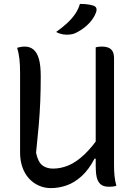

<svg xmlns="http://www.w3.org/2000/svg" viewBox="-20 -949 690 985"><path d="M577 4Q572 6 566 7Q560 8 552.5 8.5Q545 9 538 9Q524 9 513 5.5Q502 2 494 -5.5Q486 -13 480.5 -26Q475 -39 473 -58Q471 -77 471 -103Q471 -204 471 -288Q471 -372 471 -443.5Q471 -515 471 -579.5Q471 -644 471 -706Q476 -708 481 -708.5Q486 -709 491 -709.5Q496 -710 502 -710Q523 -710 537 -704Q551 -698 558 -685Q565 -672 565 -651Q565 -582 565 -513Q565 -444 565 -375.5Q565 -307 565 -238Q565 -169 565 -100Q565 -72 567.5 -46.5Q570 -21 577 4ZM241 16Q208 16 179 3Q150 -10 128.5 -33.5Q107 -57 95 -91Q83 -125 83 -166Q83 -235 83 -303.5Q83 -372 83 -441.5Q83 -511 83 -578Q83 -617 79.5 -647.5Q76 -678 68 -704Q79 -707 88 -708.5Q97 -710 108 -710Q133 -710 151.5 -695Q170 -680 179.5 -647Q189 -614 189 -558Q189 -489 186.5 -427.5Q184 -366 178.5 -303.5Q173 -241 165 -165Q175 -118 197 -101Q219 -84 252 -84Q292 -84 331.5 -100.5Q371 -117 412.5 -156Q454 -195 499 -262V-135H465Q435 -78 398.5 -45Q362 -12 322 2Q282 16 241 16ZM390 -929Q405 -929 417.5 -928Q430 -927 440 -925Q450 -923 460 -920Q472 -915 474.5 -906Q477 -897 473 -886Q467 -870 458 -856Q449 -842 436.5 -829Q424 -816 409.5 -805Q395 -794 378 -785Q365 -777 351.5 -774Q338 -771 322 -771Q313 -771 304 -772.5Q295 -774 286 -777Q277 -780 268 -785Q299 -807 323.5 -829.5Q348 -852 365 -876.5Q382 -901 390 -929Z"/></svg>

Font: Recursive Casual
Style: Regular
Weight: 400
Version: Version 1.047